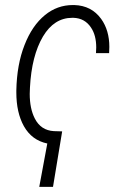

<svg xmlns="http://www.w3.org/2000/svg" viewBox="-20 -558 492 757"><path d="M189 178.7H134.8L166.5 7.8Q105.5 -4.9 74.2 -60.5Q44.4 -113.8 44.4 -193.8Q44.4 -197.8 44.4 -201.2Q46.4 -303.7 76.7 -380.4Q106.4 -457 157.2 -498.5Q205.6 -538.1 267.1 -538.1Q270 -538.1 272.9 -538.1Q340.8 -536.1 378.9 -483.4Q411.1 -438.5 411.1 -373Q411.1 -361.3 410.2 -348.6H358.4Q359.4 -359.9 359.4 -370.6Q359.4 -418.9 338.9 -449.2Q314.5 -486.3 269.5 -487.8Q267.1 -487.8 265.1 -487.8Q193.4 -487.8 149.4 -414.1Q104.5 -337.9 98.1 -212.4Q97.2 -199.7 97.2 -188Q97.2 -129.9 117.2 -90.8Q141.1 -43.9 192.4 -41L225.1 -40Z"/></svg>

Font: MAUL Condensed Light Italic
Style: Light Italic
Weight: 300
Italic angle: -12°
Designer: MAUL
Version: Version 1.0; 2020; ttfautohint (v1.8.3)